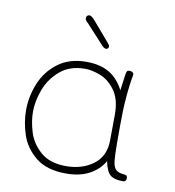

<svg xmlns="http://www.w3.org/2000/svg" viewBox="-79 -765 766 842"><g transform="rotate(10 303.5 -343.5)"><path d="M537 -19Q537 -3 522 -3Q482 -3 464.5 -19Q447 -35 439 -78Q416 -38 373.5 -15.5Q331 7 270 7Q184 7 135 -33Q86 -73 68 -128Q50 -183 50 -236Q50 -298 74 -356.5Q98 -415 148.5 -453Q199 -491 274 -491Q336 -491 376.5 -467Q417 -443 442 -394L452 -467Q454 -477 456.5 -481Q459 -485 467 -485Q476 -485 481.5 -480.5Q487 -476 486 -470Q477 -424 472 -359Q468 -313 468 -235V-167Q468 -110 471 -84Q474 -58 484.5 -47Q495 -36 518 -34Q528 -33 532.5 -30.5Q537 -28 537 -19ZM436 -168Q437 -219 437 -285Q437 -353 408.5 -392Q380 -431 342.5 -445.5Q305 -460 274 -460Q206 -460 162.5 -422.5Q119 -385 100 -333Q81 -281 81 -236Q81 -192 96 -144Q111 -96 152 -60.5Q193 -25 265 -25Q336 -25 385.5 -61.5Q435 -98 436 -168ZM331 -572 252 -658Q251 -659 246.5 -663.5Q242 -668 240 -671.5Q238 -675 238 -679Q238 -686 242 -690Q246 -694 252 -694Q262 -694 277 -676L350 -591Q360 -580 360 -574Q360 -569 356.5 -565.5Q353 -562 349 -562Q341 -562 331 -572Z"/></g></svg>

Font: Mali ExtraLight
Style: Regular
Weight: 275
Version: Version 1.000; ttfautohint (v1.6)